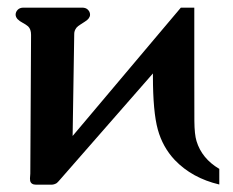

<svg xmlns="http://www.w3.org/2000/svg" viewBox="-20 -472 618 510"><path d="M388.2 -366.2 460.4 -451.7H496.1V-270Q496.1 -186.5 496.3 -150.6Q496.6 -114.7 502 -97.2Q516.1 -50.8 562.5 -23.4V18.1Q490.2 1 444.3 -46.9Q412.1 -81.1 399.2 -127.9Q386.2 -174.8 386.2 -270V-276.9L140.1 4.4Q134.8 10.7 130.9 14.2Q124 18.6 116.2 18.6H76.2Q62.5 18.6 60.1 8.3Q59.6 5.9 59.6 2Q59.6 -2.9 60.5 -10.7L62.5 -379.4Q62.5 -394.5 54.7 -401.9Q48.3 -407.2 40.3 -411.4Q32.2 -415.5 26.4 -421.4Q21.5 -427.2 21.5 -433.1Q21.5 -440.4 27.3 -446.3Q32.7 -451.7 42.5 -451.7H198.2Q208 -451.7 213.4 -446.3Q219.2 -440.4 219.2 -433.1Q219.2 -422.9 205.6 -414.6Q199.7 -410.6 193.4 -406.7Q187 -402.8 183.1 -398.4Q177.2 -390.6 177.2 -382.3L172.9 -110.8Z"/></svg>

Font: Caudex
Style: Bold
Weight: 700
Version: Version 1.01